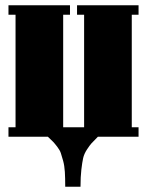

<svg xmlns="http://www.w3.org/2000/svg" viewBox="-20 -520 559 730"><path d="M12.2 -36.1H39.1V-463.9H12.2V-500H246.1V-463.9H220.2V-36.1H299.8V-463.9H272.9V-500H506.8V-463.9H481V-36.1H506.8V0H352.1Q334.5 17.6 327.9 24.9Q321.3 32.2 310.5 48.6Q299.8 64.9 296.1 81.3Q292.5 97.7 289.3 125Q286.1 152.3 286.1 189.9H228Q228 157.7 226.6 133.8Q225.1 109.9 220 91.3Q214.8 72.8 211.2 61.8Q207.5 50.8 197.5 37.8Q187.5 24.9 182.1 19.3Q176.8 13.7 162.1 0H12.2Z"/></svg>

Font: Lletraferida
Style: Heavy
Weight: 900
Designer: Josep Patau Bellart
Foundry: Josep Patau Bellart
Version: Version 1.000